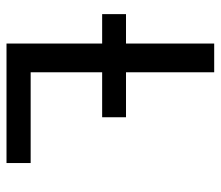

<svg xmlns="http://www.w3.org/2000/svg" viewBox="-64 -614 678 590"><g transform="rotate(90 275.0 -319.0)"><path d="M481 0H113.8V-638.2H202.1V-74.2H481ZM23.4 -367.2H340.3V-293.9H23.4Z"/></g></svg>

Font: Code New Roman
Style: Regular
Weight: 400
Monospace: yes
Designer: Sam Radian
Foundry: Code New Roman
Version: Version 2.00 November 29, 2014